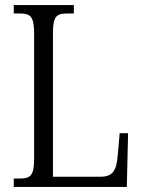

<svg xmlns="http://www.w3.org/2000/svg" viewBox="-20 -734 559 754"><path d="M34 0H478L483 -211H450L442 -120C437 -65 423 -40 375 -40H188V-605C188 -670 202 -681 244 -681H270V-714H34V-681H58C99 -681 114 -670 114 -603V-110C114 -44 99 -33 59 -33H34Z"/></svg>

Font: Noto Serif Armenian Condensed Light
Style: Regular
Weight: 300
Width: 3
Designer: Monotype Design Team
Foundry: Monotype Imaging Inc.
Version: Version 2.008